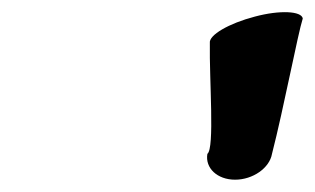

<svg xmlns="http://www.w3.org/2000/svg" viewBox="-20 -950 512 312"><path d="M321 -880C320 -820 329 -709 317 -700C313 -677 333 -658 362 -658C391 -658 418 -677 422 -700C441 -774 464 -895 472 -920C470 -932 435 -934 394 -923C352 -912 319 -893 321 -880Z"/></svg>

Font: Nupuram Black Oblique
Style: Regular
Weight: 900
Designer: Santhosh Thottingal (santhosh.thottingal@gmail.com)
Foundry: SMC
Version: Version 1.000